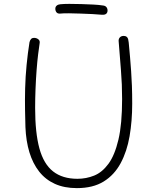

<svg xmlns="http://www.w3.org/2000/svg" viewBox="-20 -961 798 989"><path d="M132 -744Q135 -755 140.5 -760.5Q146 -766 155 -766Q168 -766 177.5 -758.5Q187 -751 184 -737Q181 -718 176.5 -682Q172 -646 168.5 -599.5Q165 -553 163 -503Q161 -453 161 -405Q161 -277 183 -196.5Q205 -116 253.5 -78Q302 -40 379 -40Q424 -40 465 -56.5Q506 -73 538.5 -117Q571 -161 590 -241.5Q609 -322 609 -451Q609 -527 603 -599.5Q597 -672 591 -751Q591 -762 598 -769Q605 -776 617 -776Q627 -776 632.5 -771.5Q638 -767 640 -759.5Q642 -752 643 -742Q647 -701 650 -665Q653 -629 655.5 -594Q658 -559 659.5 -519Q661 -479 661 -427Q661 -338 647.5 -259.5Q634 -181 601.5 -120.5Q569 -60 514 -26Q459 8 376 8Q311 8 262.5 -14Q214 -36 181.5 -77.5Q149 -119 131.5 -176.5Q114 -234 111 -306Q110 -342 109 -394Q108 -446 109.5 -505.5Q111 -565 117 -626.5Q123 -688 132 -744ZM290 -891Q277 -890 271 -897.5Q265 -905 265 -916Q265 -926 272 -932Q279 -938 290 -939Q308 -941 337 -941Q366 -941 399 -940Q432 -939 461 -937.5Q490 -936 508 -933Q522 -932 528 -924.5Q534 -917 534 -907Q534 -896 527 -890Q520 -884 505 -885Q485 -887 456 -888.5Q427 -890 395.5 -891Q364 -892 336 -892.5Q308 -893 290 -891Z"/></svg>

Font: Playpen Sans ExtraLight
Style: Regular
Weight: 250
Designer: Laura Meseguer, Veronika Burian, José Scaglione
Foundry: TypeTogether
Version: Version 1.001